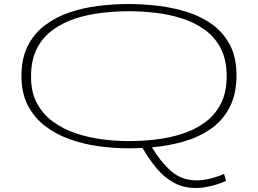

<svg xmlns="http://www.w3.org/2000/svg" viewBox="-20 -730 1287 958"><path d="M622 10Q547 10 471 -0.5Q395 -11 326 -36Q257 -61 203.5 -102.5Q150 -144 118.5 -205Q87 -266 87 -350Q87 -438 118 -500Q149 -562 203 -603Q257 -644 325.5 -667.5Q394 -691 470.5 -700.5Q547 -710 622 -710Q696 -710 772.5 -700.5Q849 -691 918.5 -668.5Q988 -646 1042.5 -605.5Q1097 -565 1128.5 -503.5Q1160 -442 1160 -355Q1160 -259 1125 -193Q1090 -127 1030.5 -86Q971 -45 895.5 -23.5Q820 -2 738 5Q780 76 833 123Q886 170 962 170Q992 170 1026 162Q1060 154 1098 138L1108 173Q1065 191 1027 199.5Q989 208 957 208Q896 208 848 182Q800 156 762 110.5Q724 65 691 8Q658 10 622 10ZM622 -26Q688 -26 757 -34Q826 -42 889.5 -62.5Q953 -83 1003 -119.5Q1053 -156 1082 -212.5Q1111 -269 1111 -350Q1111 -431 1082 -487.5Q1053 -544 1003 -580.5Q953 -617 889.5 -637.5Q826 -658 757 -666Q688 -674 622 -674Q557 -674 488 -666Q419 -658 356 -637.5Q293 -617 243 -580.5Q193 -544 164 -487.5Q135 -431 135 -350Q134 -272 163.5 -216.5Q193 -161 243 -124Q293 -87 356.5 -65.5Q420 -44 488.5 -35Q557 -26 622 -26Z"/></svg>

Font: Georama ExtraExtended ExtraLight
Style: Regular
Weight: 200
Width: 8
Designer: Jean-Baptiste Levee
Foundry: Production Type
Version: Version 1.000